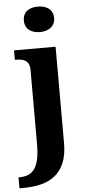

<svg xmlns="http://www.w3.org/2000/svg" viewBox="-85 -806 495 1081"><g transform="rotate(-5 162.5 -265.0)"><path d="M252 -536.1V7.8Q252 75.2 233.2 119.9Q214.4 164.6 180.9 191.2Q147.5 217.8 101.3 229Q55.2 240.2 0 240.2H-20V178.2H-13.2Q14.2 178.2 35.4 169.4Q56.6 160.6 71 140.1Q85.4 119.6 92.8 85.4Q100.1 51.3 100.1 0V-417Q100.1 -438.5 93.8 -451.4Q87.4 -464.4 76.4 -471.4Q65.4 -478.5 50.8 -480.7Q36.1 -482.9 20 -482.9H17.1V-536.1ZM86.9 -698.2Q86.9 -717.3 93.5 -731Q100.1 -744.6 111.6 -753.2Q123 -761.7 138.4 -765.9Q153.8 -770 171.9 -770Q189 -770 204.6 -765.9Q220.2 -761.7 231.9 -753.2Q243.7 -744.6 250.7 -731Q257.8 -717.3 257.8 -698.2Q257.8 -679.7 250.7 -666Q243.7 -652.3 231.9 -643.6Q220.2 -634.8 204.6 -630.4Q189 -626 171.9 -626Q153.8 -626 138.4 -630.4Q123 -634.8 111.6 -643.6Q100.1 -652.3 93.5 -666Q86.9 -679.7 86.9 -698.2Z"/></g></svg>

Font: Sahl Naskh
Style: Bold
Weight: 700
Designer: Pascal Zoghbi
Version: Version 1.001